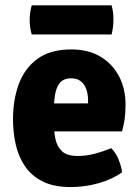

<svg xmlns="http://www.w3.org/2000/svg" viewBox="-20 -704 536 738"><path d="M130 -199V-306.5H318.5V-318Q318.5 -341 312 -360.2Q305.5 -379.5 291.2 -391.2Q277 -403 253 -403Q216.5 -403 201.8 -373Q187 -343 187 -280.5V-233.5Q187 -199.5 193 -170Q199 -140.5 218.5 -122.5Q238 -104.5 278 -104.5Q312 -104.5 344.8 -113.2Q377.5 -122 407.5 -134.5Q425 -117.5 435.5 -91.5Q446 -65.5 449.5 -42Q411.5 -14.5 358.8 0.2Q306 15 252.5 15Q186.5 15 143.5 -6.8Q100.5 -28.5 75.5 -65.8Q50.5 -103 40.2 -149.8Q30 -196.5 30 -246Q30 -321.5 52.8 -382.2Q75.5 -443 125 -478.5Q174.5 -514 254 -514Q320 -514 366.5 -486Q413 -458 437.8 -410.2Q462.5 -362.5 462.5 -302Q462.5 -268.5 459.2 -246.2Q456 -224 449 -199ZM102 -571.5Q94 -598 94 -627.5Q94 -655.5 102 -683.5H409Q413 -668 414.5 -657Q416 -646 416 -629Q416 -599.5 409 -571.5Z"/></svg>

Font: Signika
Style: Bold
Weight: 700
Designer: Anna Giedry
Foundry: Anna Giedry
Version: Version 2.001